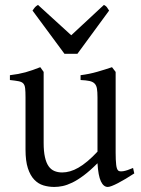

<svg xmlns="http://www.w3.org/2000/svg" viewBox="-20 -740 570 775"><path d="M522 -40Q503.9 -28.3 487.3 -18.3Q470.7 -8.3 456.5 -1Q442.4 6.3 431.6 10.5Q420.9 14.6 415 14.6Q397.9 14.6 387.2 -8.1Q376.5 -30.8 373.5 -81.1Q343.3 -50.8 318.1 -32Q293 -13.2 271.7 -2.9Q250.5 7.3 232.7 11Q214.8 14.6 199.2 14.6Q176.3 14.6 155.3 8.3Q134.3 2 118.2 -14.9Q102.1 -31.7 92.5 -61Q83 -90.3 83 -136.2V-347.2Q83 -370.6 81.5 -383.5Q80.1 -396.5 74 -403.1Q67.9 -409.7 55.2 -412.1Q42.5 -414.6 20 -417V-436.5Q37.6 -438.5 53 -441.4Q68.4 -444.3 82.8 -448.2Q97.2 -452.1 111.8 -457.3Q126.5 -462.4 142.6 -468.8L156.2 -449.7V-163.1Q156.2 -128.9 161.4 -106Q166.5 -83 176 -69.3Q185.5 -55.7 199.5 -49.8Q213.4 -43.9 231 -43.9Q246.6 -43.9 262.9 -48.6Q279.3 -53.2 296.6 -63.2Q314 -73.2 333 -89.1Q352.1 -105 373.5 -127.9V-347.2Q373.5 -369.1 371.3 -382.3Q369.1 -395.5 361.8 -402.8Q354.5 -410.2 341.1 -413.1Q327.6 -416 305.2 -417V-436.5Q340.3 -440.9 372.6 -450.2Q404.8 -459.5 432.1 -468.8L446.8 -449.7V-124Q446.8 -93.8 449 -74.7Q451.2 -55.7 458 -50.8Q463.9 -46.9 478 -49.1Q492.2 -51.3 517.1 -62ZM292.5 -522.9H240.2L111.3 -697.3Q114.7 -702.1 117.2 -705.6Q119.6 -709 121.8 -711.4Q124 -713.9 126.7 -715.8Q129.4 -717.8 133.3 -720.2L267.6 -597.7L399.4 -720.2Q407.7 -715.8 411.1 -711.4Q414.6 -707 420.4 -697.3Z"/></svg>

Font: Gentium Basic
Style: Regular
Weight: 400
Designer: J. Victor Gaultney and Annie Olsen
Foundry: SIL International
Version: Version 1.100